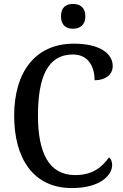

<svg xmlns="http://www.w3.org/2000/svg" viewBox="-20 -946 626 976"><path d="M351 -800C385 -800 414 -818 414 -863C414 -909 385 -926 351 -926C316 -926 290 -909 290 -863C290 -818 316 -800 351 -800ZM345 10C492 10 550 -57 550 -107C550 -125 544 -139 534 -146C501 -100 455 -56 362 -56C228 -56 173 -170 173 -358C173 -554 222 -669 351 -669C433 -669 461 -601 461 -538C516 -538 553 -567 553 -610C553 -674 487 -724 356 -724C156 -724 52 -576 52 -358C52 -137 152 10 345 10Z"/></svg>

Font: Noto Serif Myanmar SemiCondensed Medium
Style: Regular
Weight: 500
Width: 4
Designer: Ben Mitchell and the Monotype Design Team
Foundry: Monotype Imaging Inc.
Version: Version 2.106